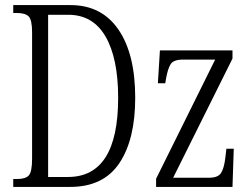

<svg xmlns="http://www.w3.org/2000/svg" viewBox="-20 -734 987 754"><path d="M32 0V-31H47Q80 -31 93 -45Q106 -59 106 -111V-607Q106 -656 92.5 -669.5Q79 -683 46 -683H32V-714H257Q379 -714 445 -618Q511 -522 511 -350Q511 -186 448.5 -93Q386 0 256 0ZM247 -39Q444 -39 444 -350Q444 -505 394.5 -590.5Q345 -676 248 -676H169V-39ZM593 0V-32L825 -500H699Q662 -500 650.5 -482.5Q639 -465 632 -425L629 -407H600L608 -536H893V-504L660 -36H801Q836 -36 848 -54.5Q860 -73 865 -115L869 -150H898L893 0Z"/></svg>

Font: Noto Serif ExtraCondensed Light
Style: Regular
Weight: 300
Width: 2
Designer: Monotype Design Team
Foundry: Monotype Imaging Inc.
Version: Version 2.014; ttfautohint (v1.8.4.7-5d5b)